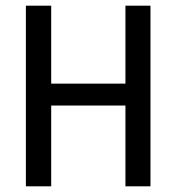

<svg xmlns="http://www.w3.org/2000/svg" viewBox="-20 -655 620 675"><path d="M421 0V-284H160V0H71V-635H160V-361H421V-635H509V0Z"/></svg>

Font: Gemunu Libre Medium
Style: Regular
Weight: 500
Designer: Puspanada Ekanayake, Sola Matas, Pathum Egodawatta, Kosala Senevirathne
Foundry: mooniak
Version: Version 1.100